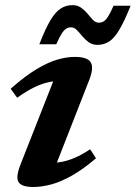

<svg xmlns="http://www.w3.org/2000/svg" viewBox="-20 -734 541 766"><path d="M62.5 -79.5 208.5 -450.5 237.5 -411Q207.5 -412.5 178.5 -407Q149.5 -401.5 117.8 -386.2Q86 -371 48.5 -344L22.5 -380Q80.5 -431 126.5 -458.5Q172.5 -486 209.8 -496.5Q247 -507 278 -507Q329 -507 342 -485.2Q355 -463.5 336 -415L190 -42L158 -84.5Q189.5 -82.5 218.8 -87Q248 -91.5 277.8 -104.2Q307.5 -117 339.5 -138.5L363 -102.5Q312 -59 267.5 -33.8Q223 -8.5 184.5 1.8Q146 12 112.5 12Q67 12 54.2 -7.2Q41.5 -26.5 62.5 -79.5ZM501 -711Q476.5 -649.5 456.2 -615.5Q436 -581.5 415.2 -568.2Q394.5 -555 369 -555Q348.5 -555 334 -565.5Q319.5 -576 308.2 -589.8Q297 -603.5 286.5 -614.2Q276 -625 263.5 -625Q253.5 -625 244.8 -620Q236 -615 226.5 -600.5Q217 -586 204.5 -557.5H137Q161 -619.5 181.2 -653.2Q201.5 -687 222.5 -700.2Q243.5 -713.5 269 -713.5Q289.5 -713.5 304 -703Q318.5 -692.5 329.8 -678.8Q341 -665 351.2 -654.2Q361.5 -643.5 374 -643.5Q384.5 -643.5 393.2 -648.5Q402 -653.5 411.2 -668Q420.5 -682.5 433 -711Z"/></svg>

Font: Newsreader 9pt SemiBold
Style: Italic
Weight: 600
Italic angle: -17°
Designer: Hugues Gentile
Foundry: Production Type
Version: Version 1.003